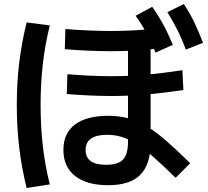

<svg xmlns="http://www.w3.org/2000/svg" viewBox="-20 -875 1040 960"><path d="M521 51Q414 51 355.5 5Q297 -41 297 -125Q297 -209 355 -252.5Q413 -296 521 -296Q572 -296 616 -285Q660 -274 706 -248Q752 -222 806 -175.5Q860 -129 931 -59L858 14Q794 -49 746 -91Q698 -133 659.5 -157Q621 -181 586.5 -191Q552 -201 516 -201Q408 -201 408 -125Q408 -51 510 -51Q571 -51 595.5 -77.5Q620 -104 620 -166V-677H733V-160Q733 -53 681.5 -1Q630 51 521 51ZM533 -619Q476 -619 413 -622Q350 -625 304 -629L307 -730Q352 -726 414.5 -723Q477 -720 534 -720Q594 -720 655.5 -723.5Q717 -727 786 -735L789 -634Q720 -626 657 -622.5Q594 -619 533 -619ZM536 -395Q481 -395 419.5 -398Q358 -401 314 -405L317 -504Q361 -500 421 -497Q481 -494 536 -494Q618 -494 702.5 -501Q787 -508 892 -524L897 -425Q790 -409 704.5 -402Q619 -395 536 -395ZM758 -612Q734 -668 711 -711.5Q688 -755 658 -796L741 -841Q772 -797 797 -751Q822 -705 844 -651ZM909 -627Q888 -684 865.5 -728Q843 -772 817 -814L899 -855Q929 -810 951.5 -763Q974 -716 995 -661ZM113 65Q88 -38 76 -138Q64 -238 64 -350Q64 -461 76 -560.5Q88 -660 113 -763L229 -748Q205 -651 194 -553.5Q183 -456 183 -350Q183 -244 194 -146Q205 -48 229 47Z"/></svg>

Font: M PLUS 2 Thin SemiBold
Style: Regular
Weight: 600
Version: Version 1.001